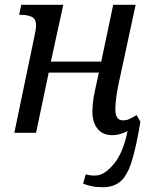

<svg xmlns="http://www.w3.org/2000/svg" viewBox="-20 -556 628 804"><path d="M411 228Q384 228 363 223.5Q342 219 328 213L339 174Q359 180 380 179Q416 179 456 131.5Q496 84 514 -7Q499 1 482.5 5.5Q466 10 450 10Q419 10 400.5 -5Q382 -20 374 -43Q366 -66 367 -90Q367 -102 369 -124.5Q371 -147 378 -178L394 -252H184L131 0H40L124 -403Q131 -435 131 -448Q131 -478 112 -486Q93 -494 68 -494H60L69 -536H245L193 -298H404L454 -536H548L476 -202Q470 -173 466.5 -146.5Q463 -120 463 -98Q463 -52 495 -52Q509 -52 521.5 -57.5Q534 -63 552 -74L568 -46Q550 62 531 121.5Q512 181 483.5 204.5Q455 228 411 228Z"/></svg>

Font: Noto Serif SemiCondensed
Style: Italic
Weight: 400
Width: 4
Italic angle: -12°
Designer: Monotype Design Team
Foundry: Monotype Imaging Inc.
Version: Version 2.013